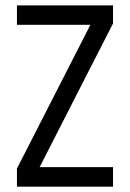

<svg xmlns="http://www.w3.org/2000/svg" viewBox="-20 -704 490 724"><path d="M43.9 -610.4V-683.6H406.2V-615.7L129.4 -73.7H406.2V0H43.9V-68.4L320.8 -610.4Z"/></svg>

Font: Anka/Coder Narrow
Style: Regular
Weight: 400
Width: 3
Monospace: yes
Version: Version 001.100